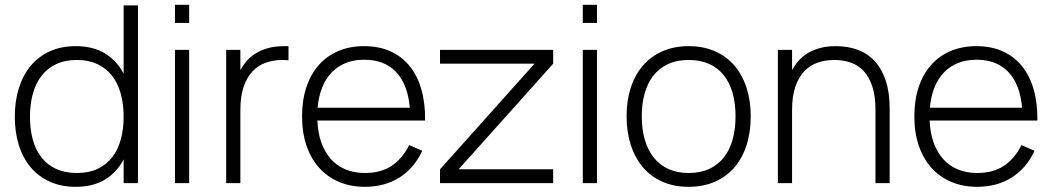

<svg xmlns="http://www.w3.org/2000/svg" viewBox="-20 -742 4264 778"><path d="M539 -720V0H481V-96Q453.5 -43.5 405.2 -14.2Q357 15 286.5 15Q227.5 15 181.5 -6Q135.5 -27 104 -64.5Q72.5 -102 56.2 -154.2Q40 -206.5 40 -269Q40 -333 56.8 -385.8Q73.5 -438.5 105 -476Q136.5 -513.5 182.2 -534.2Q228 -555 286.5 -555Q357.5 -555 405.8 -525.2Q454 -495.5 481 -443.5V-720ZM291.5 -499Q243.5 -499 207.8 -482.2Q172 -465.5 148.5 -435.2Q125 -405 113.2 -362.5Q101.5 -320 101.5 -269Q101.5 -217 113.2 -175Q125 -133 148.8 -103.2Q172.5 -73.5 208.2 -57.2Q244 -41 291.5 -41Q340 -41 375.5 -57.8Q411 -74.5 434.5 -104.8Q458 -135 469.5 -177Q481 -219 481 -269Q481 -321 469 -363.5Q457 -406 433.2 -436Q409.5 -466 374 -482.5Q338.5 -499 291.5 -499Z M689 -649V-722.5H746.5V-649ZM689 0V-540H746.5V0Z M1149 -497.5Q1138 -499 1125 -499Q1089 -499 1057.8 -488.2Q1026.5 -477.5 1003.5 -453.2Q980.5 -429 967.2 -390.5Q954 -352 954 -296.5V0H896.5V-540H954V-458Q963 -475 977.2 -492.2Q991.5 -509.5 1012.8 -523.5Q1034 -537.5 1063.2 -546.2Q1092.5 -555 1131.5 -555Q1136 -555 1140.2 -555Q1144.5 -555 1149 -554.5Z M1458.5 -41Q1524.5 -41 1568 -70.8Q1611.5 -100.5 1638 -154L1691 -131Q1658 -60 1598.2 -22.5Q1538.5 15 1458.5 15Q1400.5 15 1353.5 -5Q1306.5 -25 1273.2 -62Q1240 -99 1222 -151.8Q1204 -204.5 1204 -270Q1204 -336 1221.5 -388.8Q1239 -441.5 1271.8 -478.5Q1304.5 -515.5 1351 -535.2Q1397.5 -555 1455.5 -555Q1515 -555 1561.2 -534.5Q1607.5 -514 1639.2 -475.2Q1671 -436.5 1687.2 -380.5Q1703.5 -324.5 1702.5 -253.5H1266Q1268 -203.5 1282.2 -164Q1296.5 -124.5 1321.2 -97Q1346 -69.5 1380.8 -55.2Q1415.5 -41 1458.5 -41ZM1640.5 -305.5Q1632.5 -400 1585.2 -450Q1538 -500 1455.5 -500Q1414.5 -500 1381.2 -486.8Q1348 -473.5 1324 -448.5Q1300 -423.5 1285.5 -387.5Q1271 -351.5 1267 -305.5Z M1763 0V-56L2146 -484H1763V-540H2221.5V-484L1838.5 -56H2221.5V0Z M2341.5 -649V-722.5H2399V-649ZM2341.5 0V-540H2399V0Z M2770.5 15Q2710.5 15 2663.5 -6Q2616.5 -27 2584.5 -65Q2552.5 -103 2535.8 -155.5Q2519 -208 2519 -271Q2519 -334.5 2536 -386.8Q2553 -439 2585.5 -476.5Q2618 -514 2664.8 -534.5Q2711.5 -555 2770.5 -555Q2831 -555 2877.8 -534Q2924.5 -513 2956.5 -475.5Q2988.5 -438 3005.2 -385.8Q3022 -333.5 3022 -271Q3022 -207 3005.2 -154.2Q2988.5 -101.5 2956.2 -64Q2924 -26.5 2877.2 -5.8Q2830.5 15 2770.5 15ZM2770.5 -41Q2818 -41 2853.8 -57.5Q2889.5 -74 2913.2 -104.2Q2937 -134.5 2948.8 -177Q2960.5 -219.5 2960.5 -271Q2960.5 -323 2948.5 -365.2Q2936.5 -407.5 2912.8 -437.2Q2889 -467 2853.5 -483Q2818 -499 2770.5 -499Q2722.5 -499 2686.8 -482.2Q2651 -465.5 2627.5 -435.5Q2604 -405.5 2592.2 -363.5Q2580.5 -321.5 2580.5 -271Q2580.5 -218.5 2592.8 -176Q2605 -133.5 2629 -103.5Q2653 -73.5 2688.5 -57.2Q2724 -41 2770.5 -41Z M3527.5 -296.5Q3527.5 -352 3515 -390.5Q3502.5 -429 3480.5 -453.2Q3458.5 -477.5 3427.8 -488.2Q3397 -499 3360.5 -499Q3324.5 -499 3293.2 -488.2Q3262 -477.5 3239 -453.2Q3216 -429 3202.8 -390.5Q3189.5 -352 3189.5 -296.5V0H3132V-540H3189.5V-458Q3198.5 -475 3212.8 -492.2Q3227 -509.5 3248.2 -523.5Q3269.5 -537.5 3298.8 -546.2Q3328 -555 3367 -555Q3416 -555 3456.2 -540Q3496.5 -525 3525 -493.8Q3553.5 -462.5 3569.2 -414.8Q3585 -367 3585 -301.5V0H3527.5Z M3939.5 -41Q4005.5 -41 4049 -70.8Q4092.5 -100.5 4119 -154L4172 -131Q4139 -60 4079.2 -22.5Q4019.5 15 3939.5 15Q3881.5 15 3834.5 -5Q3787.5 -25 3754.2 -62Q3721 -99 3703 -151.8Q3685 -204.5 3685 -270Q3685 -336 3702.5 -388.8Q3720 -441.5 3752.8 -478.5Q3785.5 -515.5 3832 -535.2Q3878.5 -555 3936.5 -555Q3996 -555 4042.2 -534.5Q4088.5 -514 4120.2 -475.2Q4152 -436.5 4168.2 -380.5Q4184.5 -324.5 4183.5 -253.5H3747Q3749 -203.5 3763.2 -164Q3777.5 -124.5 3802.2 -97Q3827 -69.5 3861.8 -55.2Q3896.5 -41 3939.5 -41ZM4121.5 -305.5Q4113.5 -400 4066.2 -450Q4019 -500 3936.5 -500Q3895.5 -500 3862.2 -486.8Q3829 -473.5 3805 -448.5Q3781 -423.5 3766.5 -387.5Q3752 -351.5 3748 -305.5Z"/></svg>

Font: Vela Sans Light
Style: Regular
Weight: 300
Designer: Principal design: Mikhail Sharanda - project Manrope.
Design modification: Ravid Balaliev
Foundry: Mikhail Sharanda
Version: Version 1.001